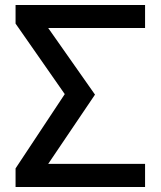

<svg xmlns="http://www.w3.org/2000/svg" viewBox="-20 -745 640 765"><path d="M42 -74 238 -370 42 -651V-725H558V-633.5H172L358.5 -368L172 -92H558V0H42Z"/></svg>

Font: JuliaMono SemiBold
Style: Regular
Weight: 600
Monospace: yes
Designer: cormullion
Foundry: corm
Version: Version 0.055; ttfautohint (v1.8.4)